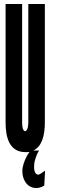

<svg xmlns="http://www.w3.org/2000/svg" viewBox="-20 -755 290 963"><path d="M122 -735V-143C122 -95 105 -97 105 -97C95 -100 91 -116 91 -141V-735H8V-141C8 -66 27 7 106 8H110C117 8 123 8 128 7C121 17 115 26 113 31C103 50 92 79 92 103C92 148 117 188 162 188C175 188 186 185 202 176L206 101C191 112 177 121 172 121C162 121 151 112 151 83C151 71 152 60 155 50C162 26 168 12 176 0H147C190 -20 205 -75 205 -141V-735Z"/></svg>

Font: League Gothic Condensed
Style: Regular
Weight: 400
Width: 3
Designer: Tyler Finck
Foundry: The League of Moveable Type
Version: Version 1.001;PS 001.001;hotconv 1.0.56;makeotf.lib2.0.21325